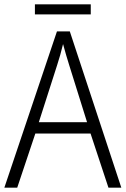

<svg xmlns="http://www.w3.org/2000/svg" viewBox="-20 -860 577 880"><path d="M477 0 395 -248H142L59 0H0L241 -716H300L536 0ZM297 -562Q291 -581 283 -608Q275 -635 269 -658Q263 -633 256 -608Q249 -583 242 -562L158 -300H379ZM396 -840V-794H140V-840Z"/></svg>

Font: Noto Sans Khmer UI SemiCondensed Light
Style: Regular
Weight: 300
Width: 4
Designer: Danh Hong and the Monotype Design Team
Foundry: Monotype Imaging Inc.
Version: Version 2.002; ttfautohint (v1.8.4.7-5d5b)